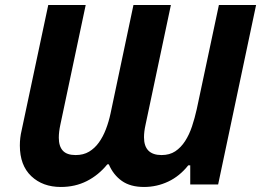

<svg xmlns="http://www.w3.org/2000/svg" viewBox="-20 -734 1039 764"><path d="M59 -155Q59 -186 66 -215L172 -714H321L220 -237Q214 -209 214 -186Q214 -152 230 -134.5Q246 -117 281 -117Q312 -117 334.5 -130.5Q357 -144 373.5 -167Q390 -190 401.5 -220Q413 -250 420 -283L511 -714H660L559 -237Q553 -210 553 -188Q553 -117 623 -117Q655 -117 677.5 -132Q700 -147 716.5 -172.5Q733 -198 744 -231Q755 -264 763 -300L851 -714H999L848 0H737V-76H729Q695 -33 649.5 -11.5Q604 10 553 10Q499 10 465 -14Q431 -38 413 -80H407Q372 -37 325.5 -13.5Q279 10 222 10Q150 10 104.5 -33Q59 -76 59 -155Z"/></svg>

Font: BC Sans
Style: Bold Italic
Weight: 700
Italic angle: -12°
Designer: Monotype Design Team
Province of B.C.
Foundry: Monotype Imaging Inc.
Version: Version 2.000;GOOG;noto-source:20170915:90ef993387c0